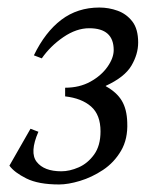

<svg xmlns="http://www.w3.org/2000/svg" viewBox="-20 -475 427 510"><path d="M261 -246Q290 -230 303.5 -207.5Q317 -185 318 -150Q320 -106 301.5 -74.5Q283 -43 253.5 -23.5Q224 -4 192.5 5.5Q161 15 137 15Q82 15 50 -1Q18 -17 5 -35L61 -133L82 -125Q58 -70 77.5 -45Q97 -20 143 -20Q165 -20 189 -30.5Q213 -41 230 -64.5Q247 -88 247 -126Q247 -170 222 -192Q197 -214 153 -219V-242Q191 -242 220 -258Q249 -274 265.5 -297.5Q282 -321 282 -342Q282 -400 217 -400Q183 -400 148.5 -376.5Q114 -353 91 -320L70 -328Q100 -390 143 -422.5Q186 -455 244 -455Q269 -455 292.5 -446.5Q316 -438 331.5 -418Q347 -398 347 -362Q347 -331 329 -300.5Q311 -270 261 -247Z"/></svg>

Font: Bona Nova SC
Style: Italic
Weight: 400
Italic angle: -4°
Designer: Mateusz Machalski
Foundry: Capitalics
Version: Version 4.001; ttfautohint (v1.8.4.7-5d5b)